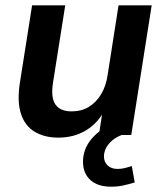

<svg xmlns="http://www.w3.org/2000/svg" viewBox="-20 -509 619 724"><path d="M200 10Q148 10 111 -12Q74 -34 59 -80Q44 -126 55 -197L101 -489H226L180 -198Q174 -162 179.5 -137.5Q185 -113 203 -101Q221 -89 250 -89Q287 -89 315 -106Q343 -123 361.5 -154Q380 -185 386 -227L427 -489H552L475 0H353L368 -99H377Q352 -47 306 -18.5Q260 10 200 10ZM399 195Q348 195 320.5 169.5Q293 144 293 101Q293 53 325 15Q357 -23 406 -42L439 0Q416 9 401 22.5Q386 36 379 51Q372 66 372 81Q372 102 386 115Q400 128 423 128Q437 128 449.5 125Q462 122 477 117L488 179Q465 186 444 190.5Q423 195 399 195Z"/></svg>

Font: Nunito Sans 12pt
Style: Bold Italic
Weight: 700
Italic angle: -9°
Designer: Vernon Adams
Foundry: Vernon Adams
Version: Version 3.101;gftools[0.9.27]